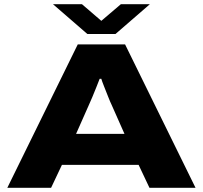

<svg xmlns="http://www.w3.org/2000/svg" viewBox="-20 -901 973 921"><path d="M234 -881H373L466 -801L560 -881H699L534 -738H399ZM15 0 353 -688H580L918 0H697L645 -110H277L225 0ZM345 -259H577L515 -399Q509 -411 499 -436.5Q489 -462 479 -487Q469 -512 466 -523H458Q451 -505 441.5 -481Q432 -457 422.5 -434.5Q413 -412 407 -399Z"/></svg>

Font: Archivo Expanded ExtraBold
Style: Regular
Weight: 800
Width: 7
Designer: Hector Gatti
Foundry: Omnibus-Type
Version: Version 2.001; ttfautohint (v1.8.3)